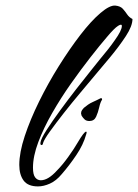

<svg xmlns="http://www.w3.org/2000/svg" viewBox="-20 -650 494 687"><path d="M116 17Q80 17 64.5 -4Q49 -25 49 -60Q49 -104 68.5 -163Q88 -222 120 -287Q152 -352 190.5 -413.5Q229 -475 267.5 -525Q306 -575 339.5 -603.5Q373 -632 393 -630Q411 -628 419.5 -618.5Q428 -609 435 -598.5Q442 -588 454 -582Q454 -557 430.5 -521Q407 -485 373 -444Q356 -424 328.5 -391Q301 -358 269 -320Q237 -282 208 -245Q179 -208 158.5 -179.5Q138 -151 134 -138Q133 -131 129 -131Q123 -131 125 -141Q127 -154 146.5 -184.5Q166 -215 194.5 -254Q223 -293 253 -331.5Q283 -370 306 -398.5Q329 -427 336 -436Q351 -454 365 -471.5Q379 -489 390 -505Q416 -541 416 -557Q416 -566 402.5 -557.5Q389 -549 363 -518Q338 -489 304 -445.5Q270 -402 234 -351Q198 -300 167 -246Q136 -192 117 -141.5Q98 -91 98 -50Q98 -25 106 -15Q114 -5 126 -5Q152 -5 183 -39Q203 -59 224.5 -89Q246 -119 258 -140Q281 -179 288 -179Q290 -179 290 -176Q290 -175 289.5 -173Q289 -171 288 -168Q278 -132 253 -95Q228 -58 201 -27Q181 -3 158.5 7Q136 17 116 17ZM300 -217Q289 -217 283 -222.5Q277 -228 272 -236Q270 -242 270 -244Q270 -251 273.5 -256Q277 -261 280 -264Q287 -270 295 -275.5Q303 -281 312 -285Q320 -289 326 -291.5Q332 -294 339 -298Q342 -300 344 -298Q346 -296 345 -293Q339 -284 335 -266Q331 -248 324 -232.5Q317 -217 300 -217Z"/></svg>

Font: The Nautigal
Style: Bold
Weight: 700
Designer: Robert E. Leuschke
Foundry: Robert E. Leuschke
Version: Version 1.100; ttfautohint (v1.8.3)